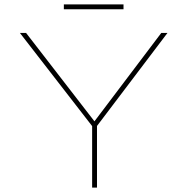

<svg xmlns="http://www.w3.org/2000/svg" viewBox="-20 -849 848 869"><path d="M397 0V-294L405 -268L70 -700H98L412 -294H403L710 -700H738L410 -267L419 -294V0ZM269 -807V-829H539V-807Z"/></svg>

Font: Lexend Peta Thin
Style: Regular
Weight: 250
Version: Version 1.007